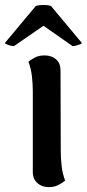

<svg xmlns="http://www.w3.org/2000/svg" viewBox="-58 -756 357 790"><path d="M192 -135Q192 -106 195.5 -74Q199 -42 210 -13Q202 -6 184.5 4Q167 14 142 14Q115 14 96 -2.5Q77 -19 77 -48V-380Q77 -409 73.5 -441Q70 -473 59 -502Q67 -509 84 -518.5Q101 -528 125 -528Q154 -528 172.5 -512Q191 -496 191 -467ZM-1 -566Q-9 -566 -22.5 -570.5Q-36 -575 -38 -579L89 -731Q95 -734 108 -735Q121 -736 133.5 -735Q146 -734 152 -731L279 -579Q277 -575 262.5 -570.5Q248 -566 241 -566L121 -650Z"/></svg>

Font: Arima SemiBold
Style: Regular
Weight: 600
Designer: Joana Correia and Natanael Gama
Foundry: NDISCOVER
Version: Version 1.101;gftools[0.9.23]